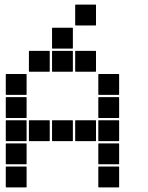

<svg xmlns="http://www.w3.org/2000/svg" viewBox="-20 -815 640 830"><path d="M307 -795H393Q395 -795 395 -793V-707Q395 -705 393 -705H307Q305 -705 305 -707V-793Q305 -795 307 -795ZM207 -695H293Q295 -695 295 -693V-607Q295 -605 293 -605H207Q205 -605 205 -607V-693Q205 -695 207 -695ZM307 -595H393Q395 -595 395 -593V-507Q395 -505 393 -505H307Q305 -505 305 -507V-593Q305 -595 307 -595ZM207 -595H293Q295 -595 295 -593V-507Q295 -505 293 -505H207Q205 -505 205 -507V-593Q205 -595 207 -595ZM107 -595H193Q195 -595 195 -593V-507Q195 -505 193 -505H107Q105 -505 105 -507V-593Q105 -595 107 -595ZM407 -495H493Q495 -495 495 -493V-407Q495 -405 493 -405H407Q405 -405 405 -407V-493Q405 -495 407 -495ZM7 -495H93Q95 -495 95 -493V-407Q95 -405 93 -405H7Q5 -405 5 -407V-493Q5 -495 7 -495ZM407 -395H493Q495 -395 495 -393V-307Q495 -305 493 -305H407Q405 -305 405 -307V-393Q405 -395 407 -395ZM7 -395H93Q95 -395 95 -393V-307Q95 -305 93 -305H7Q5 -305 5 -307V-393Q5 -395 7 -395ZM407 -295H493Q495 -295 495 -293V-207Q495 -205 493 -205H407Q405 -205 405 -207V-293Q405 -295 407 -295ZM307 -295H393Q395 -295 395 -293V-207Q395 -205 393 -205H307Q305 -205 305 -207V-293Q305 -295 307 -295ZM207 -295H293Q295 -295 295 -293V-207Q295 -205 293 -205H207Q205 -205 205 -207V-293Q205 -295 207 -295ZM107 -295H193Q195 -295 195 -293V-207Q195 -205 193 -205H107Q105 -205 105 -207V-293Q105 -295 107 -295ZM7 -295H93Q95 -295 95 -293V-207Q95 -205 93 -205H7Q5 -205 5 -207V-293Q5 -295 7 -295ZM407 -195H493Q495 -195 495 -193V-107Q495 -105 493 -105H407Q405 -105 405 -107V-193Q405 -195 407 -195ZM7 -195H93Q95 -195 95 -193V-107Q95 -105 93 -105H7Q5 -105 5 -107V-193Q5 -195 7 -195ZM407 -95H493Q495 -95 495 -93V-7Q495 -5 493 -5H407Q405 -5 405 -7V-93Q405 -95 407 -95ZM7 -95H93Q95 -95 95 -93V-7Q95 -5 93 -5H7Q5 -5 5 -7V-93Q5 -95 7 -95Z"/></svg>

Font: Pixel Panel Black
Style: Regular
Weight: 900
Monospace: yes
Designer: Óliver Lalan
Foundry: Óliver Lalan
Version: Version 1.000; ttfautohint (v1.8.4.7-5d5b-dirty);gftools[0.9